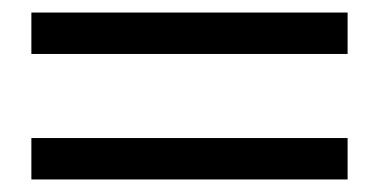

<svg xmlns="http://www.w3.org/2000/svg" viewBox="-20 -406 604 306"><path d="M534 -320H30V-386H534ZM534 -120H30V-186H534Z"/></svg>

Font: Klingon pIqaD vaHbo'
Style: Regular
Weight: 400
Width: 0
Designer: Mike Neff (qa'vaj)
Foundry: Mike Neff and Michael Everson
Version: Version 2.003